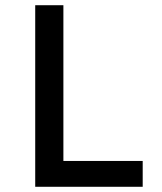

<svg xmlns="http://www.w3.org/2000/svg" viewBox="-20 -716 620 736"><path d="M115 -696H223V-99H527V0H115Z"/></svg>

Font: Amiko SemiBold
Style: Regular
Weight: 600
Designer: Pablo Impallari, Rodrigo Fuenzalida, Andres Torresi
Foundry: Impallari Type
Version: Version 1.001; ttfautohint (v1.3)